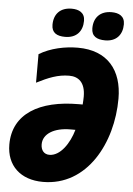

<svg xmlns="http://www.w3.org/2000/svg" viewBox="-62 -977 713 1032"><g transform="rotate(5 295.0 -460.5)"><path d="M476 -777C536 -777 569 -815 569 -872C569 -916 537 -931 498 -931C437 -931 402 -894 402 -836C402 -793 431 -777 476 -777ZM260 -777C321 -777 354 -815 354 -872C354 -916 321 -931 283 -931C221 -931 187 -894 187 -836C187 -793 215 -777 260 -777ZM209 10C448 10 575 -233 575 -471C575 -624 495 -725 334 -725C265 -725 187 -709 126 -672V-518C189 -550 240 -571 301 -571C350 -571 388 -543 388 -466C388 -452 387 -437 386 -423H365C153 -423 12 -341 12 -175C12 -61 88 10 209 10ZM231 -138C202 -138 185 -159 185 -191C185 -248 245 -284 332 -284H359C338 -210 290 -138 231 -138Z"/></g></svg>

Font: Noto Sans UI SemiCondensed Black
Style: Italic
Weight: 900
Width: 4
Italic angle: -372°
Designer: Monotype Design Team
Foundry: Monotype Imaging Inc.
Version: Version 1.901